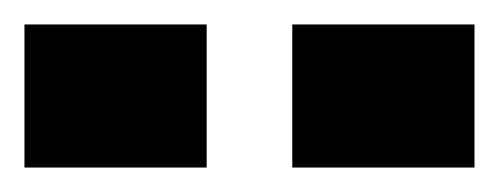

<svg xmlns="http://www.w3.org/2000/svg" viewBox="-20 -722 408 157"><path d="M0 -585V-702H149V-585ZM219 -585V-702H368V-585Z"/></svg>

Font: Saira ExtraBold
Style: Regular
Weight: 800
Designer: Hector Gatti with collaboration of the Omnibus-Type team
Foundry: Omnibus-Type
Version: Version 1.100; ttfautohint (v1.8.3)